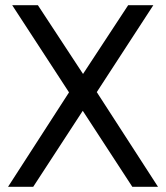

<svg xmlns="http://www.w3.org/2000/svg" viewBox="-20 -720 640 740"><path d="M11 0H108L299 -293L490 0H589L353 -365L571 -700H474L300 -435L126 -700H27L246 -364Z"/></svg>

Font: CommitMono
Style: 400Regular
Weight: 400
Monospace: yes
Designer: Eigil Nikolajsen
Foundry: Eigil Nikolajsen
Version: Version 1.143